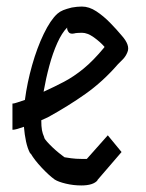

<svg xmlns="http://www.w3.org/2000/svg" viewBox="-20 -550 445 586"><path d="M228 16Q204 16 181 10.5Q158 5 147 -2Q129 -15 107 -38.5Q85 -62 74 -81L72 -82Q64 -97 59.5 -118Q55 -139 53 -163Q42 -159 33 -156.5Q24 -154 20 -154H18V-234H20Q23 -234 33.5 -237.5Q44 -241 56 -245Q63 -298 78 -351Q93 -404 113.5 -446.5Q134 -489 155 -508Q163 -515 173 -519Q183 -523 199 -527Q216 -530 230 -530Q252 -530 274 -515.5Q296 -501 316 -480.5Q336 -460 351 -442Q378 -412 369 -391Q364 -378 354.5 -368.5Q345 -359 340 -354Q294 -301 241 -263.5Q188 -226 126 -192Q122 -190 106 -183Q106 -164 108 -153Q110 -142 115 -131Q114 -127 131.5 -109Q149 -91 169 -76L177 -70Q182 -69 197 -67Q212 -65 228 -65H245L309 -137L351 -86L277 0H278Q265 16 228 16ZM113 -270Q146 -285 175.5 -300.5Q205 -316 235 -340.5Q265 -365 298 -405L299 -407Q286 -422 266.5 -436Q247 -450 230 -450Q225 -450 217 -449.5Q209 -449 207 -448Q194 -445 189 -452.5Q184 -460 185 -466Q169 -450 155 -419Q141 -388 130.5 -349Q120 -310 113 -270Z"/></svg>

Font: Syne Tactile
Style: Regular
Weight: 400
Designer: Lucas Descroix
Foundry: Bonjour Monde
Version: Version 2.100; ttfautohint (v1.8.3)